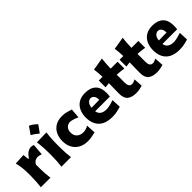

<svg xmlns="http://www.w3.org/2000/svg" viewBox="179 -1997 3155 3155"><g transform="rotate(-45 1757.0 -419.0)"><path d="M55.7 0Q63 -60.1 67.1 -116.9Q71.3 -173.8 71.3 -244.6V-300.8Q71.3 -366.2 64.5 -432.4Q57.6 -498.5 40 -567.4L228 -577.1L238.8 -475.1H253.9Q291.5 -534.2 331.1 -559.1Q370.6 -584 407.2 -584Q418.9 -584 435.1 -581.8Q451.2 -579.6 465.8 -572.8L449.7 -373.5Q428.7 -380.4 406.2 -385.5Q383.8 -390.6 369.6 -390.6Q344.2 -390.6 314 -375.7Q283.7 -360.8 262.2 -319.3V-233.9Q262.2 -171.4 266.1 -115.7Q270 -60.1 278.3 0Z M631.4 -852.6Q666.8 -839.2 698.5 -815Q730.2 -790.8 758.1 -761.8Q736.1 -731.2 713.6 -699.8Q691 -668.4 667.4 -636.7Q640 -660.8 608.8 -683.4Q577.7 -706 542.2 -725.8Q565.9 -758.1 587.9 -789.7Q609.9 -821.4 631.4 -852.6ZM533.7 0Q541 -60.1 545.2 -116.9Q549.3 -173.8 549.3 -244.6V-300.8Q549.3 -358.9 547.1 -403.8Q544.9 -448.7 541 -488Q537.1 -527.3 531.7 -567.4L757.8 -572.8Q752.4 -532.2 748.5 -492.2Q744.6 -452.1 742.7 -406Q740.7 -359.9 740.7 -300.8V-244.6Q740.7 -173.8 744.4 -116.9Q748 -60.1 756.3 0Z M1142.6 12.7Q1046.9 12.7 979.7 -25.4Q912.6 -63.5 877 -130.1Q841.3 -196.8 841.3 -282.7Q841.3 -369.1 873.8 -437Q906.2 -504.9 970.2 -543.9Q1034.2 -583 1129.9 -583Q1183.1 -583 1233.4 -569.6Q1283.7 -556.2 1319.3 -543.5L1305.7 -375Q1252 -400.4 1212.2 -411.1Q1172.4 -421.9 1152.3 -421.9Q1100.6 -419.4 1068.4 -384.5Q1036.1 -349.6 1036.1 -288.1Q1036.1 -222.7 1077.1 -183.3Q1118.2 -144 1191.9 -143.1Q1214.8 -143.1 1246.8 -152.1Q1278.8 -161.1 1309.1 -178.7L1317.9 -14.2Q1284.7 -6.3 1237.8 3.2Q1190.9 12.7 1142.6 12.7Z M1706.5 15.6Q1594.2 15.6 1523.7 -22.9Q1453.1 -61.5 1420.2 -129.4Q1387.2 -197.3 1387.2 -285.2Q1387.2 -372.6 1418 -439.9Q1448.7 -507.3 1510.5 -545.7Q1572.3 -584 1665.5 -584Q1784.7 -584 1850.8 -522Q1917 -460 1917 -330.1Q1917 -306.2 1915.3 -288.1Q1913.6 -270 1911.1 -252H1570.3Q1577.6 -198.7 1616.7 -169.7Q1655.8 -140.6 1731 -140.6Q1750.5 -140.6 1779.5 -146.2Q1808.6 -151.9 1840.8 -160.9Q1873 -169.9 1900.9 -180.2L1908.2 -18.1Q1872.6 -8.8 1822.8 3.4Q1772.9 15.6 1706.5 15.6ZM1750.5 -337.9Q1751.5 -394.5 1728.8 -425.3Q1706.1 -456.1 1667.5 -458Q1627.4 -455.6 1600.6 -423.6Q1573.7 -391.6 1568.8 -334.5Z M2263.2 15.6Q2160.2 15.6 2106 -28.1Q2051.8 -71.8 2051.8 -177.2Q2051.8 -231 2053.2 -289.6Q2054.7 -348.1 2055.7 -419.9L1969.2 -408.7V-567.4H2055.7Q2054.2 -616.7 2050.5 -660.4Q2046.9 -704.1 2040.5 -750L2260.7 -786.6Q2254.4 -729.5 2250.5 -678.7Q2246.6 -627.9 2245.6 -567.4H2405.8V-408.7Q2365.7 -415.5 2325.2 -419.9Q2284.7 -424.3 2245.6 -426.3V-239.7Q2245.6 -190.4 2262.9 -164.6Q2280.3 -138.7 2318.4 -138.7Q2334 -138.7 2355.7 -146Q2377.4 -153.3 2397.9 -165L2407.7 -9.3Q2384.8 -1.5 2343.5 7.1Q2302.2 15.6 2263.2 15.6Z M2746.1 15.6Q2643.1 15.6 2588.9 -28.1Q2534.7 -71.8 2534.7 -177.2Q2534.7 -231 2536.1 -289.6Q2537.6 -348.1 2538.6 -419.9L2452.1 -408.7V-567.4H2538.6Q2537.1 -616.7 2533.4 -660.4Q2529.8 -704.1 2523.4 -750L2743.7 -786.6Q2737.3 -729.5 2733.4 -678.7Q2729.5 -627.9 2728.5 -567.4H2888.7V-408.7Q2848.6 -415.5 2808.1 -419.9Q2767.6 -424.3 2728.5 -426.3V-239.7Q2728.5 -190.4 2745.8 -164.6Q2763.2 -138.7 2801.3 -138.7Q2816.9 -138.7 2838.6 -146Q2860.4 -153.3 2880.9 -165L2890.6 -9.3Q2867.7 -1.5 2826.4 7.1Q2785.2 15.6 2746.1 15.6Z M3270 15.6Q3157.7 15.6 3087.2 -22.9Q3016.6 -61.5 2983.6 -129.4Q2950.7 -197.3 2950.7 -285.2Q2950.7 -372.6 2981.4 -439.9Q3012.2 -507.3 3074 -545.7Q3135.7 -584 3229 -584Q3348.1 -584 3414.3 -522Q3480.5 -460 3480.5 -330.1Q3480.5 -306.2 3478.8 -288.1Q3477.1 -270 3474.6 -252H3133.8Q3141.1 -198.7 3180.2 -169.7Q3219.2 -140.6 3294.4 -140.6Q3314 -140.6 3343 -146.2Q3372.1 -151.9 3404.3 -160.9Q3436.5 -169.9 3464.4 -180.2L3471.7 -18.1Q3436 -8.8 3386.2 3.4Q3336.4 15.6 3270 15.6ZM3314 -337.9Q3314.9 -394.5 3292.2 -425.3Q3269.5 -456.1 3231 -458Q3190.9 -455.6 3164.1 -423.6Q3137.2 -391.6 3132.3 -334.5Z"/></g></svg>

Font: Pinar-FD ExtraBold
Style: Regular
Weight: 800
Designer: Amin Abedi
Version: Version 3.000